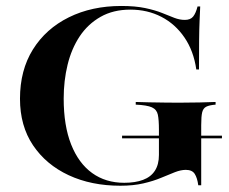

<svg xmlns="http://www.w3.org/2000/svg" viewBox="-20 -602 755 634"><path d="M377.4 11.3Q281.5 11.3 206.9 -23.4Q132.3 -58.1 89.1 -122.2Q46 -186.3 46 -275.8Q46 -370.2 88.7 -438.7Q131.5 -507.3 207.3 -544.8Q283.1 -582.3 380.6 -582.3Q426.6 -582.3 459.3 -575.4Q491.9 -568.5 514.9 -559.3Q537.9 -550 555.6 -543.1Q573.4 -536.3 590.3 -536.3Q608.9 -536.3 617.7 -547.2Q626.6 -558.1 632.3 -580.6H641.1Q640.3 -561.3 639.1 -535.1Q637.9 -508.9 637.5 -469.8Q637.1 -430.6 637.1 -372.6H628.2Q619.4 -433.9 589.1 -478.2Q558.9 -522.6 512.9 -546.4Q466.9 -570.2 410.5 -570.2Q354 -570.2 312.1 -546.4Q270.2 -522.6 243.1 -481.9Q216.1 -441.1 203.2 -388.3Q190.3 -335.5 190.3 -276.6Q190.3 -187.1 214.9 -125Q239.5 -62.9 284.3 -30.6Q329 1.6 390.3 1.6Q426.6 1.6 452.4 -8.1Q478.2 -17.7 491.5 -38.3Q504.8 -58.9 504.8 -90.3V-173.4Q504.8 -206.5 501.2 -223.4Q497.6 -240.3 481.5 -247.6Q465.3 -254.8 428.2 -256.5V-265.3Q446.8 -264.5 471.8 -264.1Q496.8 -263.7 522.6 -263.3Q548.4 -262.9 569.4 -262.9Q607.3 -262.9 639.5 -263.7Q671.8 -264.5 691.9 -265.3V-256.5Q671 -254.8 660.9 -249.6Q650.8 -244.4 647.6 -231Q644.4 -217.7 644.4 -188.7V9.7H634.7Q631.5 -14.5 623 -27.8Q614.5 -41.1 593.5 -41.1Q577.4 -41.1 557.7 -33.5Q537.9 -25.8 512.1 -14.9Q486.3 -4 453.2 3.6Q420.2 11.3 377.4 11.3ZM383.1 -145.2V-154H712.9V-145.2Z"/></svg>

Font: Playfair 144pt SemiExpanded ExtraBold
Style: Regular
Weight: 800
Width: 6
Designer: Claus Eggers Sørensen
Foundry: Claus Eggers Sørensen
Version: Version 2.203